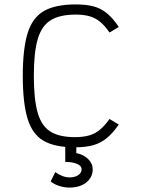

<svg xmlns="http://www.w3.org/2000/svg" viewBox="-20 -652 640 868"><path d="M318 14Q228 14 177 -15.5Q126 -45 104.5 -116Q83 -187 83 -309Q83 -432 105 -502.5Q127 -573 179 -602.5Q231 -632 322 -632Q370 -632 403.5 -623Q437 -614 464 -591.5Q491 -569 517 -530L475 -505Q454 -536 432.5 -553.5Q411 -571 385 -578.5Q359 -586 322 -586Q250 -586 209 -560.5Q168 -535 150.5 -475Q133 -415 133 -309Q133 -204 150 -143.5Q167 -83 207.5 -57.5Q248 -32 318 -32Q355 -32 382 -39.5Q409 -47 431 -65Q453 -83 475 -114L517 -89Q490 -50 462.5 -27.5Q435 -5 401 4.5Q367 14 318 14ZM294 196Q271 196 247.5 188.5Q224 181 209 168L230 126Q243 136 260.5 143Q278 150 294 150Q319 150 334 139.5Q349 129 349 113Q349 98 328.5 89Q308 80 275 80V-5H325V40Q358 47 378.5 67Q399 87 399 113Q399 150 370 173Q341 196 294 196Z"/></svg>

Font: Victor Mono Thin Thin
Style: Regular
Weight: 250
Monospace: yes
Version: Version 1.561;gftools[0.9.30]